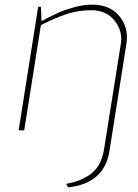

<svg xmlns="http://www.w3.org/2000/svg" viewBox="-20 -560 594 825"><path d="M272.9 245.1 264.2 230Q325.7 219.2 367.7 189.5Q413.1 156.2 425.8 88.9L499 -370.1Q501 -381.3 501 -392.1Q501 -435.5 472.2 -471.2Q436.5 -516.1 372.1 -516.1Q315.9 -516.1 266.1 -499.5Q216.3 -482.9 155.8 -452.1L84 0H60.1L144 -530.8H155.8L158.2 -469.2Q201.7 -492.2 228.5 -504.4Q254.9 -516.6 296.4 -528.3Q337.9 -540 376 -540Q453.1 -540 493.7 -489.7Q525.4 -450.2 525.4 -398.9Q525.4 -385.3 522.9 -370.1Q463.9 -0.5 450.2 89.8Q428.2 228 272.9 245.1Z"/></svg>

Font: Squarion Thin
Style: Italic
Weight: 100
Designer: Natanael Gama
Version: Version 1.00;September 12, 2019;FontCreator 11.5.0.2425 64-b